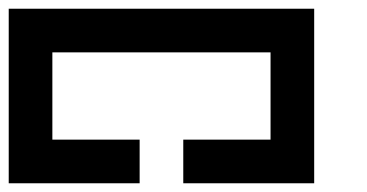

<svg xmlns="http://www.w3.org/2000/svg" viewBox="-20 -420 840 440"><path d="M700 -400H0V0H300V-100H100V-300H600V-100H400V0H700Z"/></svg>

Font: Broadcast
Style: Regular
Weight: 400
Designer: Mıchael Chrıstophersson
Foundry: Aeriform
Version: Version 1.000;PS 001.000;hotconv 1.0.88;makeotf.lib2.5.64775